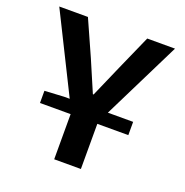

<svg xmlns="http://www.w3.org/2000/svg" viewBox="-135 -884 970 1007"><g transform="rotate(20 350.0 -381.0)"><path d="M672 -762H517L430 -566C405 -507 379 -451 353 -390H349L274 -565L186 -762H26L243 -326H212L104 -320V-252H275V0H424V-252H597V-326H456Z"/></g></svg>

Font: Kawkab Mono
Style: Bold
Weight: 700
Monospace: yes
Designer: Abdullah Arif
Foundry: Abdullah Arif
Version: Version 1.000;PS 000.500;hotconv 1.0.88;makeotf.lib2.5.64775